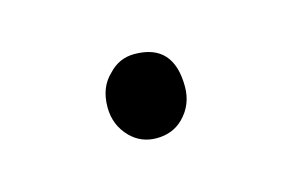

<svg xmlns="http://www.w3.org/2000/svg" viewBox="-32 -128 295 194"><g transform="rotate(-15 115.5 -31.0)"><path d="M88 2Q75 -11 75 -30Q75 -51 88 -63Q99 -75 115 -75Q156 -75 156 -30Q156 -11 143 2Q132 13 115 13Q99 13 88 2Z"/></g></svg>

Font: Noto Sans CJK TC Thin
Style: Regular
Weight: 250
Designer: Ryoko NISHIZUKA ???? (kana & ideographs); Paul D. Hunt (Latin, Greek & Cyrillic); Wenlong ZHANG ??? (bopomofo); Sandoll 
Foundry: Adobe Systems Incorporated
Version: Version 1.004 January 19, 2016